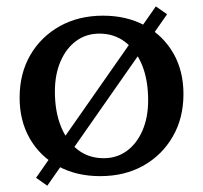

<svg xmlns="http://www.w3.org/2000/svg" viewBox="-20 -546 644 609"><path d="M297.5 12.7Q222.2 12.7 164.5 -18.8Q106.8 -50.3 74.5 -106.6Q42.2 -162.8 42.2 -236.1Q42.2 -313 76.1 -371.3Q110 -429.6 169.7 -463Q229.4 -496.3 306.6 -496.3Q382.6 -496.3 440 -464.8Q497.4 -433.3 529.6 -377.5Q561.9 -321.6 561.9 -247.5Q561.9 -171.6 528 -112.8Q494.1 -54 434.8 -20.6Q375.6 12.7 297.5 12.7ZM308.6 -44.2Q350.7 -44.2 382.2 -67.3Q413.8 -90.4 431.9 -131.9Q449.9 -173.5 449.9 -228Q449.9 -292.3 430.7 -339.4Q411.5 -386.6 376.8 -413Q342.1 -439.4 295.5 -439.4Q253.6 -439.4 221.9 -416.3Q190.2 -393.2 172.2 -351.7Q154.1 -310.1 154.1 -255.6Q154.1 -192.1 173.4 -144.6Q192.6 -97 227.3 -70.6Q262 -44.2 308.6 -44.2ZM130 43 94.3 18 474.3 -525.7 510 -500.8Z"/></svg>

Font: Platypi Light
Style: Regular
Weight: 300
Designer: David Sargent
Foundry: Bolt Cutter Type
Version: Version 1.200